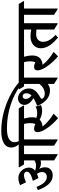

<svg xmlns="http://www.w3.org/2000/svg" viewBox="1058 -2006 963 3120"><g transform="rotate(-90 1540.0 -446.5)"><path d="M249 -72C326 -72 381 -119 381 -194C381 -230 373 -262 354 -293C382 -274 414 -263 448 -263C464 -263 480 -265 493 -270V-50L583 7H595V-538H714V-549L669 -624H383V-612L427 -538H493V-369C471 -352 442 -343 406 -343C379 -343 351 -348 325 -358C360 -385 376 -417 376 -458C376 -496 362 -537 336 -568C303 -607 261 -630 209 -630C170 -630 130 -620 90 -602L137 -506C179 -525 220 -539 253 -539C287 -539 310 -521 310 -492C310 -449 255 -420 161 -394L205 -303C231 -310 254 -319 274 -328C293 -302 304 -273 304 -241C304 -199 273 -168 226 -168C152 -168 104 -229 63 -335L11 -314C57 -182 129 -72 249 -72Z M822 7H834V-538H953V-549L908 -624H805C795 -646 789 -668 789 -692C789 -773 862 -816 1016 -816C1281 -816 1526 -727 1694 -609H1774C1592 -776 1278 -908 972 -908C789 -908 702 -845 702 -747C702 -702 723 -659 753 -624H612V-613L657 -538H732V-50Z M1179 15 1252 -57C1180 -102 1098 -165 1044 -236C1052 -237 1059 -239 1069 -241C1105 -247 1134 -262 1154 -284C1196 -261 1248 -244 1298 -244C1337 -244 1366 -251 1392 -264L1366 -351C1341 -334 1305 -324 1259 -324C1233 -324 1207 -329 1184 -337C1191 -357 1194 -379 1194 -404C1194 -447 1185 -494 1174 -538H1383V-549L1339 -624H852V-612L897 -538H1086C1094 -507 1099 -472 1099 -441C1099 -409 1095 -379 1083 -355C1056 -368 1031 -375 1010 -375C972 -375 952 -355 952 -317C952 -232 1059 -87 1179 15Z M1628 -116C1670 -116 1708 -129 1736 -152V-50L1826 7H1838V-538H1957V-549L1912 -624H1651V-612L1696 -538H1736V-288C1695 -234 1638 -201 1580 -201C1555 -201 1533 -206 1518 -216C1504 -226 1495 -238 1495 -251C1495 -259 1500 -265 1513 -272C1611 -326 1662 -376 1662 -461C1662 -508 1643 -552 1612 -584C1582 -616 1546 -636 1502 -636C1440 -636 1395 -594 1395 -533C1395 -469 1446 -420 1505 -385C1474 -365 1432 -345 1379 -324C1426 -204 1509 -116 1628 -116ZM1491 -510C1491 -542 1511 -561 1535 -561C1562 -561 1584 -538 1584 -502C1584 -468 1572 -441 1547 -416C1515 -443 1491 -474 1491 -510Z M2184 15 2256 -57C2183 -102 2100 -165 2046 -236C2055 -238 2064 -239 2072 -240C2156 -255 2198 -313 2198 -404C2198 -447 2189 -494 2178 -538H2325V-549L2280 -624H1856V-612L1901 -538H2090C2098 -507 2103 -472 2103 -441C2103 -408 2098 -378 2087 -355C2061 -368 2037 -375 2015 -375C1977 -375 1956 -355 1956 -317C1956 -232 2064 -87 2184 15Z M2490 15 2532 -26C2467 -86 2420 -153 2420 -226C2420 -296 2465 -341 2542 -341C2570 -341 2599 -339 2620 -337V-50L2710 7H2722V-538H2841V-549L2796 -624H2223V-613L2268 -538H2620V-421C2590 -427 2548 -433 2510 -433C2399 -433 2315 -370 2315 -263C2315 -155 2399 -61 2490 15Z M2949 7H2961V-538H3080V-549L3035 -624H2739V-613L2784 -538H2859V-50Z"/></g></svg>

Font: Noto Serif Devanagari SemiCondensed SemiBold
Style: Regular
Weight: 600
Width: 4
Designer: Universal Thirst, Indian Type Foundry and the Monotype Design Team
Foundry: Monotype Imaging Inc.
Version: Version 2.004